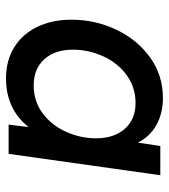

<svg xmlns="http://www.w3.org/2000/svg" viewBox="17 -559 550 624"><g transform="rotate(90 292.0 -247.0)"><path d="M44 -204Q44 -281.5 76.5 -350Q109 -418.5 167 -460Q225 -501.5 298 -501.5Q349 -501.5 386.8 -480Q424.5 -458.5 443.5 -420L454.5 -493H549.5L480 0H385L393 -65Q334.5 8.5 235 8.5Q176.5 8.5 133.2 -18.5Q90 -45.5 67 -93.8Q44 -142 44 -204ZM429.5 -284.5Q429.5 -323 415.5 -352Q401.5 -381 375.8 -396.8Q350 -412.5 314.5 -412.5Q263 -412.5 223.5 -383.2Q184 -354 162.8 -307Q141.5 -260 141.5 -209Q141.5 -150.5 172.5 -116Q203.5 -81.5 258 -81.5Q309.5 -81.5 348.5 -110.8Q387.5 -140 408.5 -187Q429.5 -234 429.5 -284.5Z"/></g></svg>

Font: HK Grotesk Medium
Style: Italic
Weight: 500
Italic angle: -8°
Designer: Alfredo Marco Pradil
Foundry: Hanken Design Co.
Version: Version 3.004